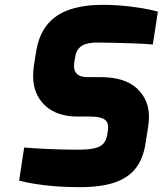

<svg xmlns="http://www.w3.org/2000/svg" viewBox="-20 -768 673 794"><path d="M308 6Q251 6 204.5 2Q158 -2 121.5 -8Q85 -14 59 -21L80 -158Q126 -154 186 -151.5Q246 -149 304 -149Q344 -149 369 -154.5Q394 -160 406.5 -173Q419 -186 423 -209L426 -227Q427 -231 427 -235Q427 -239 427 -243Q427 -266 409 -276Q391 -286 351 -286H302Q214 -286 165.5 -332.5Q117 -379 117 -453Q117 -473 120 -495L129 -553Q141 -625 176.5 -667.5Q212 -710 270 -729Q328 -748 404 -748Q429 -748 457 -746.5Q485 -745 514.5 -741.5Q544 -738 574 -733Q604 -728 633 -720L612 -584Q576 -587 535 -588.5Q494 -590 454 -591Q414 -592 382 -592Q357 -592 338 -587Q319 -582 307 -569Q295 -556 291 -533L288 -515Q287 -510 286.5 -505Q286 -500 286 -496Q286 -472 300 -460.5Q314 -449 344 -449H397Q495 -449 545.5 -403Q596 -357 596 -285Q596 -267 593 -246L582 -176Q573 -115 543.5 -75Q514 -35 457.5 -14.5Q401 6 308 6Z"/></svg>

Font: Exo Thin ExtraBold
Style: Italic
Weight: 800
Italic angle: -9°
Version: Version 2.000